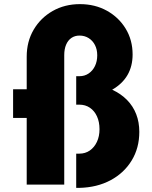

<svg xmlns="http://www.w3.org/2000/svg" viewBox="-20 -895 735 931"><path d="M349.5 16V-150H365Q393.5 -150 415.5 -165.2Q437.5 -180.5 450 -207.2Q462.5 -234 462.5 -268.5Q462.5 -304 450.2 -330.8Q438 -357.5 416 -372.5Q394 -387.5 365 -387.5H349.5V-525.5H365Q390.5 -525.5 410 -538.8Q429.5 -552 440.5 -574.8Q451.5 -597.5 451.5 -627Q451.5 -655 440.5 -676.5Q429.5 -698 410 -710.2Q390.5 -722.5 365.5 -722.5Q343 -722.5 326.2 -711Q309.5 -699.5 300.5 -678.2Q291.5 -657 291.5 -627.5V0H109.5V-323H43.5V-462H109.5V-620.5Q109.5 -693.5 143.2 -751Q177 -808.5 235.5 -841.8Q294 -875 367.5 -875Q440.5 -875 498.2 -843Q556 -811 589.5 -755.8Q623 -700.5 623 -631Q623 -574 598.2 -531.2Q573.5 -488.5 524 -460Q567 -440 596.2 -410Q625.5 -380 640.5 -341.2Q655.5 -302.5 655.5 -255.5Q655.5 -177.5 618.5 -116.8Q581.5 -56 516 -21Q450.5 14 365 16Z"/></svg>

Font: Spartan Thin ExtraBold
Style: Regular
Weight: 800
Version: Version 1.004